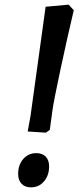

<svg xmlns="http://www.w3.org/2000/svg" viewBox="-20 -792 354 825"><path d="M99 -227 111 -293 176 -763 275 -772 297 -748Q269 -630 239.5 -492Q210 -354 205 -315L194 -234L177 -222ZM58 -44Q58 -84 80 -109Q102 -134 136 -134Q162 -134 176.5 -119Q191 -104 191 -77Q191 -38 169 -12.5Q147 13 113 13Q87 13 72.5 -2.5Q58 -18 58 -44Z"/></svg>

Font: Andada Pro
Style: Bold Italic
Weight: 700
Italic angle: -7°
Designer: Carolina Giovagnoli
Foundry: Huerta Tipografica
Version: Version 3.005; ttfautohint (v1.8.4)